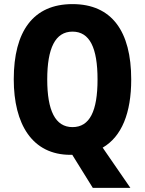

<svg xmlns="http://www.w3.org/2000/svg" viewBox="-20 -796 705 935"><path d="M619 -409C619 -644 524 -776 333 -776C142 -776 47 -644 47 -410C47 -191 137 -42 323 -42C326 -42 329 -42 332 -42L432 119H615L480 -77C573 -131 619 -246 619 -409ZM210 -409C210 -561 249 -642 333 -642C417 -642 455 -563 455 -409C455 -255 417 -177 333 -177C249 -177 210 -258 210 -409Z"/></svg>

Font: Noto Sans Tamil UI Condensed ExtraBold
Style: Regular
Weight: 800
Width: 3
Designer: Jelle Bosma - Monotype Design Team
Foundry: Monotype Imaging Inc.
Version: Version 2.004